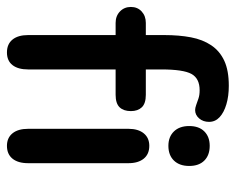

<svg xmlns="http://www.w3.org/2000/svg" viewBox="-84 -586 679 553"><g transform="rotate(90 255.5 -309.5)"><path d="M80 -390H45Q25 -390 12 -378Q-1 -366 -1 -347Q-1 -328 12 -315.5Q25 -303 45 -303H80V-51Q80 -22 93 -6Q106 10 130 10Q154 10 166.5 -6Q179 -22 179 -51V-303H252Q277 -303 288 -314.5Q299 -326 299 -347Q299 -367 288 -378.5Q277 -390 252 -390H179V-435Q179 -498 192 -521.5Q205 -545 239 -545Q253 -545 263 -541.5Q273 -538 281.5 -535Q290 -532 296 -532Q310 -532 320 -543.5Q330 -555 330 -572Q330 -590 316.5 -602.5Q303 -615 279.5 -622Q256 -629 226 -629Q182 -629 154 -616Q126 -603 109.5 -578.5Q93 -554 86.5 -520Q80 -486 80 -443ZM399 -574Q373 -574 357.5 -558.5Q342 -543 342 -515Q342 -487 357.5 -471Q373 -455 399 -455Q426 -455 441.5 -471Q457 -487 457 -515Q457 -543 441.5 -558.5Q426 -574 399 -574ZM350 -51Q350 -22 363 -6Q376 10 399 10Q423 10 436 -6Q449 -22 449 -51V-340Q449 -368 436 -384Q423 -400 399 -400Q376 -400 363 -384Q350 -368 350 -340Z"/></g></svg>

Font: Beiruti SemiBold
Style: Regular
Weight: 600
Designer: Arlette Boutros
Foundry: Boutros
Version: Version 1.41